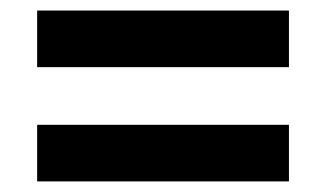

<svg xmlns="http://www.w3.org/2000/svg" viewBox="-20 -503 622 366"><path d="M50.8 -375V-482.9H530.8V-375ZM50.8 -157.2V-265.1H530.8V-157.2Z"/></svg>

Font: TASA Orbiter Deck SemiBold
Style: Regular
Weight: 600
Designer: Weizhong Zhang
Version: Version 1.000;Glyphs 3.1.2 (3151)